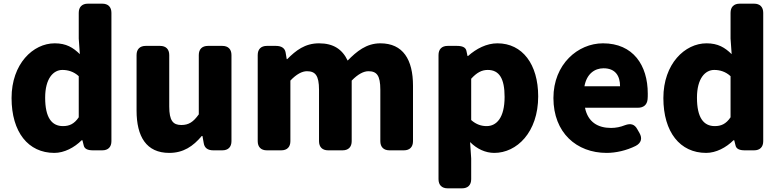

<svg xmlns="http://www.w3.org/2000/svg" viewBox="-20 -779 4249 1046"><path d="M276 54C330 54 385 25 425 -15H429L436 13C440 32 457 40 487 40H537C569 40 587 22 587 -10V-709C587 -741 569 -759 537 -759H459C427 -759 409 -741 409 -709V-569L415 -484C378 -520 341 -543 278 -543C160 -543 43 -431 43 -245C43 -59 134 54 276 54ZM226 -247C226 -352 271 -398 320 -398C350 -398 382 -389 409 -364V-140C384 -103 357 -92 323 -92C262 -92 226 -138 226 -247Z M902 54C979 54 1032 18 1079 -38H1083L1090 1C1094 27 1112 40 1142 40H1191C1223 40 1241 22 1241 -10V-479C1241 -511 1223 -529 1191 -529H1113C1081 -529 1063 -511 1063 -479V-156C1033 -114 1008 -98 968 -98C923 -98 902 -121 902 -199V-479C902 -511 884 -529 852 -529H774C742 -529 724 -511 724 -479V-177C724 -35 777 54 902 54Z M1384 -479V-10C1384 22 1402 40 1434 40H1512C1544 40 1562 22 1562 -10V-340C1595 -375 1626 -391 1652 -391C1697 -391 1718 -369 1718 -290V-10C1718 22 1736 40 1768 40H1846C1878 40 1896 22 1896 -10V-340C1930 -375 1961 -391 1987 -391C2032 -391 2052 -369 2052 -290V-10C2052 22 2070 40 2102 40H2180C2212 40 2230 22 2230 -10V-312C2230 -454 2176 -543 2052 -543C1976 -543 1923 -499 1874 -449C1845 -510 1797 -543 1718 -543C1641 -543 1592 -504 1545 -457H1542L1536 -493C1532 -517 1513 -529 1483 -529H1434C1402 -529 1384 -511 1384 -479Z M2369 -479V197C2369 229 2387 247 2419 247H2497C2529 247 2547 229 2547 197V84L2541 -5C2579 33 2625 54 2673 54C2795 54 2912 -58 2912 -254C2912 -429 2826 -543 2690 -543C2631 -543 2575 -514 2530 -474H2527L2521 -502C2517 -521 2499 -529 2469 -529H2419C2387 -529 2369 -511 2369 -479ZM2547 -125V-350C2577 -383 2604 -398 2637 -398C2700 -398 2729 -351 2729 -251C2729 -137 2685 -92 2631 -92C2604 -92 2575 -100 2547 -125Z M3285 54C3335 54 3393 41 3443 16C3474 0 3480 -26 3464 -54L3452 -75C3437 -103 3415 -108 3385 -97C3360 -87 3335 -82 3309 -82C3237 -82 3183 -114 3167 -192H3455C3485 -192 3505 -207 3508 -238C3509 -248 3509 -258 3509 -269C3509 -424 3429 -543 3265 -543C3128 -543 2995 -429 2995 -245C2995 -56 3121 54 3285 54ZM3164 -309C3176 -376 3219 -407 3268 -407C3333 -407 3358 -365 3358 -309Z M3827 54C3881 54 3936 25 3976 -15H3980L3987 13C3991 32 4008 40 4038 40H4088C4120 40 4138 22 4138 -10V-709C4138 -741 4120 -759 4088 -759H4010C3978 -759 3960 -741 3960 -709V-569L3966 -484C3929 -520 3892 -543 3829 -543C3711 -543 3594 -431 3594 -245C3594 -59 3685 54 3827 54ZM3777 -247C3777 -352 3822 -398 3871 -398C3901 -398 3933 -389 3960 -364V-140C3935 -103 3908 -92 3874 -92C3813 -92 3777 -138 3777 -247Z"/></svg>

Font: コーポレート・ロゴ（ラウンド）ver3 Bold
Style: Regular
Weight: 700
Designer: [KANA_main] LOGOTYPE.JP [Source Han Sans] Ryoko NISHIZUKA 西塚涼子 (kana, bopomofo & ideographs); Paul D. Hunt (Latin, Greek
Version: Version 12.001;FEAKit 1.0